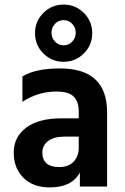

<svg xmlns="http://www.w3.org/2000/svg" viewBox="-20 -815 547 839"><path d="M220 -710.5Q205 -694 205 -672Q205 -650 220 -633.5Q235 -617 258 -617Q281 -617 296 -633.5Q311 -650 311 -672Q311 -694 296 -710.5Q281 -727 258 -727Q235 -727 220 -710.5ZM346.5 -758.5Q383 -722 383 -670Q383 -618 346.5 -581.5Q310 -545 258 -545Q206 -545 169.5 -581.5Q133 -618 133 -670Q133 -722 169.5 -758.5Q206 -795 258 -795Q310 -795 346.5 -758.5ZM197 4Q125 4 82.5 -38Q40 -80 40 -148Q40 -216 94 -257Q148 -298 250 -298H324V-329Q324 -371 302 -393Q280 -415 227 -415Q146 -415 78 -370V-481Q135 -516 242 -516Q448 -516 448 -324V0H329V-61Q294 4 197 4ZM239 -85Q279 -85 301.5 -108.5Q324 -132 324 -170V-218H262Q215 -218 190 -198.5Q165 -179 165 -149Q165 -85 239 -85Z"/></svg>

Font: Hind Mysuru SemiBold
Style: Regular
Weight: 600
Designer: Manushi Parikh, Hitesh Malaviya
Foundry: Indian Type Foundry
Version: Version 0.703;PS 1.0;hotconv 1.0.86;makeotf.lib2.5.63406